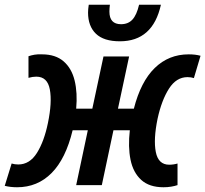

<svg xmlns="http://www.w3.org/2000/svg" viewBox="-45 -780 865 809"><path d="M27 9Q-1 9 -25 3L4 -91Q17 -87 32 -87Q80 -87 110.5 -135.5Q141 -184 157 -262Q175 -349 165 -403Q155 -457 108 -457Q92 -457 75 -452V-543Q86 -547 100.5 -549.5Q115 -552 132 -551Q189 -551 223 -521.5Q257 -492 269.5 -440.5Q282 -389 276 -322H344L391 -542H499L452 -322H519Q548 -436 607 -493.5Q666 -551 750 -551Q765 -551 777 -549.5Q789 -548 800 -545L772 -451Q760 -455 745 -455Q698 -455 667 -406.5Q636 -358 619 -280Q601 -193 611.5 -139.5Q622 -86 668 -86Q686 -86 703 -91V0Q691 4 676 6.5Q661 9 644 9Q584 9 550 -22Q516 -53 505 -107Q494 -161 502 -231H433L384 0H276L325 -231H261Q232 -111 172.5 -51Q113 9 27 9ZM460 -606Q392 -606 359 -638Q326 -670 326 -727Q326 -741 329 -760H418Q416 -744 416 -731Q416 -678 465 -678Q495 -678 513 -697.5Q531 -717 541 -760H633Q599 -606 460 -606Z"/></svg>

Font: Noto Sans Condensed SemiBold
Style: Italic
Weight: 600
Width: 3
Italic angle: -12°
Designer: Monotype Design Team
Foundry: Monotype Imaging Inc.
Version: Version 2.013; ttfautohint (v1.8.4.7-5d5b)